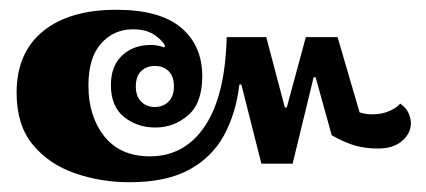

<svg xmlns="http://www.w3.org/2000/svg" viewBox="-20 -447 872 393"><path d="M245 -74Q186 -74 133 -92.5Q80 -111 47 -151Q14 -191 14 -257Q14 -339 68 -383Q122 -427 218 -427Q307 -427 350.5 -390.5Q394 -354 394 -291Q394 -236 365 -211Q336 -186 298 -186Q261 -186 234 -207.5Q207 -229 207 -273Q207 -312 230 -333.5Q253 -355 289 -355Q302 -355 316 -350L318 -353Q312 -365 295.5 -376Q279 -387 252 -387Q213 -387 187 -358Q161 -329 161 -272Q161 -209 193.5 -168Q226 -127 287 -127Q358 -127 399.5 -189Q441 -251 444 -371H525L563 -227H567L606 -371H671L716 -217Q728 -213 742 -213Q762 -213 777.5 -220Q793 -227 799 -235Q811 -227 816 -216Q821 -205 821 -195Q821 -174 803 -158.5Q785 -143 754 -143Q728 -143 707 -149Q686 -155 659 -170L626 -289H622L579 -112H515L474 -274H470Q463 -215 438.5 -170Q414 -125 367 -99.5Q320 -74 245 -74ZM297 -228Q314 -228 325 -239Q336 -250 336 -270Q336 -291 325 -301.5Q314 -312 297 -312Q280 -312 269 -301.5Q258 -291 258 -270Q258 -250 269 -239Q280 -228 297 -228Z"/></svg>

Font: Noto Serif Thai SemiCondensed ExtraBold
Style: Regular
Weight: 800
Width: 4
Designer: Monotype Design Team
Foundry: Monotype Imaging Inc.
Version: Version 2.002; ttfautohint (v1.8.4.7-5d5b)